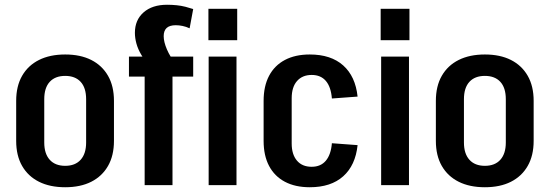

<svg xmlns="http://www.w3.org/2000/svg" viewBox="-20 -778 2311 807"><path d="M254 9Q190 9 144 -14Q98 -37 73 -80.5Q48 -124 48 -186V-354Q48 -416 73 -459.5Q98 -503 144 -526Q190 -549 254 -549Q318 -549 363.5 -526Q409 -503 434 -459.5Q459 -416 459 -354V-186Q459 -124 434 -80.5Q409 -37 363.5 -14Q318 9 254 9ZM254 -81Q296 -81 319 -106.5Q342 -132 342 -179V-361Q342 -409 319 -434Q296 -459 254 -459Q212 -459 189 -434Q166 -409 166 -361V-179Q166 -132 189 -106.5Q212 -81 254 -81Z M588 -456H522V-540H635L608 -501Q588 -524 574 -547.5Q560 -571 553.5 -594.5Q547 -618 547 -640Q547 -694 583.5 -726Q620 -758 682 -758Q703 -758 722.5 -756Q742 -754 759.5 -749.5Q777 -745 792 -740L777 -659Q762 -666 747 -669Q732 -672 719 -672Q693 -672 680.5 -660.5Q668 -649 668 -626Q668 -602 681.5 -570.5Q695 -539 721 -506L647 -540H792V-456H705V0H588ZM974 -540V0H857V-540ZM977 -741V-609H856V-741Z M1282 9Q1221 9 1177.5 -14Q1134 -37 1111 -80.5Q1088 -124 1088 -186V-354Q1088 -416 1111 -459.5Q1134 -503 1177.5 -526Q1221 -549 1282 -549Q1371 -549 1422.5 -503Q1474 -457 1483 -372L1375 -364Q1371 -413 1349.5 -438Q1328 -463 1290 -463Q1251 -463 1228.5 -437.5Q1206 -412 1206 -365V-175Q1206 -129 1228 -103Q1250 -77 1290 -77Q1328 -77 1349.5 -102.5Q1371 -128 1375 -176L1483 -168Q1474 -83 1422.5 -37Q1371 9 1282 9Z M1699 -540V0H1582V-540ZM1701 -741V-609H1580V-741Z M2018 9Q1954 9 1908 -14Q1862 -37 1837 -80.5Q1812 -124 1812 -186V-354Q1812 -416 1837 -459.5Q1862 -503 1908 -526Q1954 -549 2018 -549Q2082 -549 2127.5 -526Q2173 -503 2198 -459.5Q2223 -416 2223 -354V-186Q2223 -124 2198 -80.5Q2173 -37 2127.5 -14Q2082 9 2018 9ZM2018 -81Q2060 -81 2083 -106.5Q2106 -132 2106 -179V-361Q2106 -409 2083 -434Q2060 -459 2018 -459Q1976 -459 1953 -434Q1930 -409 1930 -361V-179Q1930 -132 1953 -106.5Q1976 -81 2018 -81Z"/></svg>

Font: Pathway Extreme Condensed SemiBold
Style: Regular
Weight: 600
Width: 3
Version: Version 1.001;gftools[0.9.26]